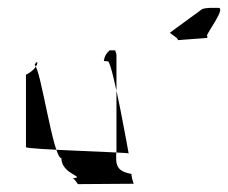

<svg xmlns="http://www.w3.org/2000/svg" viewBox="-20 -716 580 488"><path d="M46 -342V-526C82 -544 78 -571 68 -551C84 -541 115 -314 136 -314C136 -272 202 -266 164 -263C169 -263 176 -250 178 -248L320 -249C318 -252 314 -268 314 -274C276 -281 273 -296 276 -334V-577C274 -589 269 -588 278 -588H242C276 -588 248 -593 244 -561L255 -560C268 -547 307 -326 307 -326C304 -329 46 -336 46 -342ZM412 -633C414 -629 434 -619 432 -614L499 -619C508 -619 509 -621 506 -625C506 -633 555 -696 535 -696C522 -696 506 -697 494 -693Z"/></svg>

Font: Zinc
Style: Regular
Weight: 400
Version: Version 1